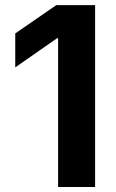

<svg xmlns="http://www.w3.org/2000/svg" viewBox="-20 -748 464 768"><path d="M360.4 -727.5V0H212.4V-595.2H208.5L41 -478.5V-614.3L205.1 -727.5Z"/></svg>

Font: Inter 17pt
Style: Bold
Weight: 700
Version: Version 4.001;git-66647c0bb